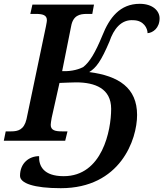

<svg xmlns="http://www.w3.org/2000/svg" viewBox="-37 -738 857 1007"><path d="M282 249C594 249 682 -6 682 -135C682 -277 586 -340 431 -360C468 -383 493 -417 537 -520C559 -585 598 -637 663 -632C717 -631 737 -589 737 -564C765 -566 800 -591 800 -642C800 -681 764 -718 696 -718C592 -718 537 -645 500 -552C463 -462 433 -412 399 -386C384 -378 343 -362 289 -365L336 -600C346 -657 381 -665 418 -665H447L456 -714H133L122 -665H150C185 -665 209 -660 209 -632C209 -629 208 -619 204 -600L102 -113C89 -57 57 -49 22 -49H-7L-17 0H305L317 -49H288C254 -49 229 -54 229 -83C229 -90 231 -102 234 -120L275 -303C315 -304 334 -306 362 -306C461 -306 546 -274 546 -167C546 -55 500 186 297 186C191 186 166 132 168 81C116 81 68 117 68 184C68 223 140 249 282 249Z"/></svg>

Font: Noto Serif Semi
Style: Italic
Weight: 600
Italic angle: -12°
Designer: Monotype Design Team
Foundry: Monotype Imaging Inc.
Version: Version 1.901